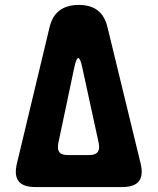

<svg xmlns="http://www.w3.org/2000/svg" viewBox="-20 -760 640 780"><path d="M49 -97 181 -648Q192 -695 222 -717.5Q252 -740 300 -740Q348 -740 377 -717.5Q406 -695 417 -648L551 -97Q563 -48 544.5 -24Q526 0 475 0H125Q74 0 55.5 -24Q37 -48 49 -97ZM256 -130H342Q367 -130 376.5 -142Q386 -154 381 -179L314 -487Q306 -524 298 -524Q290 -524 282 -487L217 -179Q212 -154 221 -142Q230 -130 256 -130Z"/></svg>

Font: Maple Mono NL ExtraBold
Style: Regular
Weight: 800
Monospace: yes
Designer: subframe7536
Version: Version 7.000